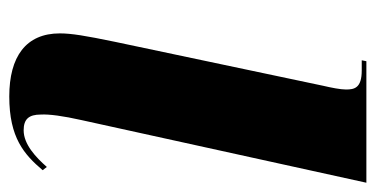

<svg xmlns="http://www.w3.org/2000/svg" viewBox="-218 -582 810 414"><g transform="rotate(90 187.0 -375.0)"><path d="M188 10C277 10 313 -22 347 -62L340 -71C319 -47 291 -21 261 -21C237 -21 227 -32 227 -58C226 -76 230 -106 239 -146L374 -760H112L110 -750H132C170 -750 173 -734 173 -716C173 -704 169 -684 165 -667L70 -217C57 -154 52 -124 52 -99C52 -26 102 10 188 10Z"/></g></svg>

Font: Noto Serif Display SemiCondensed Black
Style: Italic
Weight: 900
Width: 4
Italic angle: -12°
Designer: Monotype Design Team
Foundry: Monotype Imaging Inc.
Version: Version 2.009